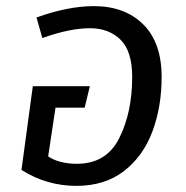

<svg xmlns="http://www.w3.org/2000/svg" viewBox="-20 -594 605 626"><path d="M507 -343Q507 -246 477 -165.5Q447 -85 384.5 -36.5Q322 12 229 12Q132 12 50 -40L87 -313H273L256 -243H161L137 -84Q173 -60 231 -60Q327 -60 369 -144Q411 -228 411 -343Q411 -427 373 -464.5Q335 -502 273 -502Q208 -502 118 -470L99 -537Q202 -574 286 -574Q387 -574 447 -514.5Q507 -455 507 -343Z"/></svg>

Font: FiraGO
Style: Italic
Weight: 400
Italic angle: -8°
Designer: bBox Type GmbH
Foundry: bBox Type GmbH
Version: Version 1.001